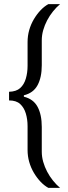

<svg xmlns="http://www.w3.org/2000/svg" viewBox="-20 -763 330 933"><path d="M215 150Q195 139 177 120Q159 101 144.5 76.5Q130 52 122 24Q114 -4 114 -34V-150Q114 -183 105.5 -211.5Q97 -240 78 -257.5Q59 -275 24 -275V-317Q59 -318 78 -335Q97 -352 105.5 -381Q114 -410 114 -443V-558Q114 -589 122 -617Q130 -645 144.5 -669.5Q159 -694 177 -713Q195 -732 215 -743H272Q254 -728 237.5 -707.5Q221 -687 209 -664Q197 -641 190 -616.5Q183 -592 183 -567V-446Q183 -387 162.5 -349Q142 -311 96 -300V-293Q142 -282 162.5 -244Q183 -206 183 -146V-26Q183 -1 190 23.5Q197 48 209 71Q221 94 237.5 114.5Q254 135 272 150Z"/></svg>

Font: Saira SemiCondensed
Style: Regular
Weight: 400
Width: 4
Designer: Hector Gatti with collaboration of the Omnibus-Type team
Foundry: Omnibus-Type
Version: Version 1.101